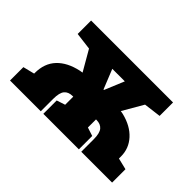

<svg xmlns="http://www.w3.org/2000/svg" viewBox="-93 -772 1017 1017"><g transform="rotate(45 415.0 -264.0)"><path d="M35.6 0V-100.1L100.1 -116.2V-121.1Q100.1 -192.9 141.8 -237.3Q183.6 -281.7 260.3 -298.3Q265.6 -299.3 270.3 -300Q274.9 -300.8 277.8 -301.3L211.9 -415.5L114.7 -427.7V-528.3H728.5V-427.7L631.8 -415.5L564.9 -300.3Q567.9 -299.8 572.8 -299.1Q577.6 -298.3 584 -296.9Q655.3 -279.3 695.6 -235.1Q735.8 -190.9 735.8 -131.3V-115.7L800.3 -100.1V0H569.3V-92.8Q569.3 -139.2 553.5 -157.7Q537.6 -176.3 507.3 -176.3H503.4V-168V-115.7L551.3 -100.1V0H285.2V-100.1L333 -115.7V-170.9V-176.3H328.6Q297.4 -176.3 281.7 -157.7Q266.1 -139.2 266.1 -92.8V0ZM419.4 -316.4H422.9L468.8 -426.8H375Z"/></g></svg>

Font: Roboto Slab LO Black
Style: Regular
Weight: 900
Designer: Google
Version: Version 2.000